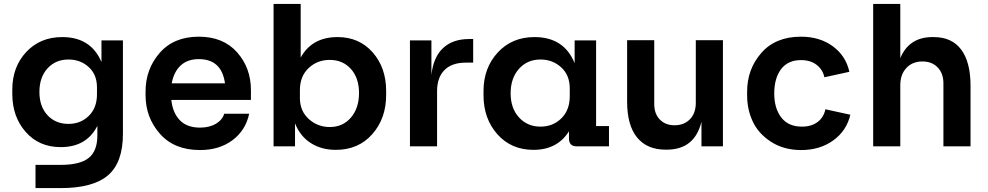

<svg xmlns="http://www.w3.org/2000/svg" viewBox="-20 -750 5064 984"><path d="M291 214H162V95H290Q390 95 434.5 59.5Q479 24 479 -56V-105Q424 4 291 4Q180 4 111.5 -74Q43 -152 43 -269V-290Q43 -407 114.5 -483.5Q186 -560 299 -560Q446 -560 500 -432V-543H610V-64Q610 83 533.5 148.5Q457 214 291 214ZM331 -115Q393 -115 435 -156Q477 -197 477 -267V-302Q477 -368 434.5 -406.5Q392 -445 331 -445Q265 -445 223.5 -399.5Q182 -354 182 -279Q182 -204 223.5 -159.5Q265 -115 331 -115Z M1005 19Q873 19 799.5 -64.5Q726 -148 726 -262V-281Q726 -396 798.5 -479Q871 -562 999 -562Q1124 -562 1195 -482Q1266 -402 1266 -288V-238H858Q865 -172 901.5 -134Q938 -96 1005 -96Q1054 -96 1087 -116Q1120 -136 1129 -167H1257Q1239 -82 1171.5 -31.5Q1104 19 1005 19ZM999 -447Q941 -447 906 -414.5Q871 -382 860 -323H1133Q1116 -447 999 -447Z M1701 18Q1627 18 1572.5 -17Q1518 -52 1492 -118V0H1382V-730H1521V-455Q1579 -560 1710 -560Q1821 -560 1890 -481.5Q1959 -403 1959 -284V-263Q1959 -143 1888 -62.5Q1817 18 1701 18ZM1670 -99Q1737 -99 1778.5 -147.5Q1820 -196 1820 -273Q1820 -350 1778.5 -396.5Q1737 -443 1670 -443Q1606 -443 1561.5 -401Q1517 -359 1517 -288V-248Q1517 -181 1562.5 -140Q1608 -99 1670 -99Z M2081 0V-543H2191V-366Q2201 -457 2250.5 -503.5Q2300 -550 2385 -550H2405V-429H2367Q2296 -429 2258 -391Q2220 -353 2220 -283V0Z M2936 0Q2896 0 2896 -40V-77Q2836 18 2714 18Q2600 18 2529 -62Q2458 -142 2458 -262V-283Q2458 -402 2531 -481Q2604 -560 2719 -560Q2871 -560 2925 -426V-543H3035V-104H3101V0ZM2750 -101Q2814 -101 2857 -143.5Q2900 -186 2900 -257V-297Q2900 -365 2856 -405Q2812 -445 2750 -445Q2682 -445 2639.5 -397Q2597 -349 2597 -272Q2597 -195 2640 -148Q2683 -101 2750 -101Z M3391 17Q3296 17 3245 -45.5Q3194 -108 3194 -229V-544H3333V-217Q3333 -167 3361.5 -137.5Q3390 -108 3437 -108Q3486 -108 3516 -139Q3546 -170 3546 -223V-544H3685V0H3575V-126Q3540 17 3397 17Z M4086 19Q3997 19 3932 -23Q3867 -65 3838 -127Q3809 -189 3809 -261V-280Q3809 -396 3882 -479Q3955 -562 4085 -562Q4181 -562 4248 -513Q4315 -464 4333 -382L4205 -354Q4197 -393 4165.5 -417.5Q4134 -442 4085 -442Q4018 -442 3983 -395.5Q3948 -349 3948 -271Q3948 -195 3984 -148Q4020 -101 4090 -101Q4139 -101 4170.5 -125Q4202 -149 4210 -190L4338 -162Q4319 -80 4250.5 -30.5Q4182 19 4086 19Z M4455 0V-730H4594V-452Q4639 -560 4759 -560H4765Q4858 -560 4906 -496Q4954 -432 4954 -310V0H4815V-323Q4815 -374 4785.5 -404.5Q4756 -435 4708 -435Q4656 -435 4625 -401.5Q4594 -368 4594 -314V0Z"/></svg>

Font: Cazoo Sans SemiBold
Style: Regular
Weight: 600
Designer: Jonathan Barnbrook, Julián Moncada
Foundry: Barnbrook Fonts
Version: Version 2.000;Glyphs 3.2.3 (3260)